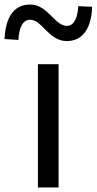

<svg xmlns="http://www.w3.org/2000/svg" viewBox="-75 -826 426 846"><path d="M92 0H183V-543H92ZM219 -645C296 -645 328 -711 331 -796L270 -799C267 -748 252 -712 219 -712C166 -712 136 -806 58 -806C-20 -806 -51 -741 -55 -654L6 -650C9 -704 25 -739 58 -739C110 -739 140 -645 219 -645Z"/></svg>

Font: Source Han Sans HK
Style: Regular
Weight: 400
Designer: Ryoko NISHIZUKA 西塚涼子 (kana, bopomofo & ideographs); Paul D. Hunt (Latin, Greek & Cyrillic); Sandoll Communications 산돌커뮤니
Foundry: Adobe
Version: Version 2.000;hotconv 1.0.107;makeotfexe 2.5.65593